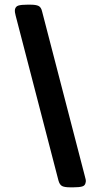

<svg xmlns="http://www.w3.org/2000/svg" viewBox="-20 -722 420 821"><path d="M280 79Q256 79 245.5 73.5Q235 68 230 50L47 -655Q45 -662 44 -669Q43 -676 44 -682Q47 -695 59.5 -698.5Q72 -702 97 -702H110Q134 -702 145 -696.5Q156 -691 160 -673L343 32Q345 39 346.5 46Q348 53 346 59Q344 72 331 75.5Q318 79 294 79Z"/></svg>

Font: Asap Semi Condensed Semi Condensed Regular
Style: Bold Italic
Weight: 700
Width: 4
Italic angle: -6°
Designer: Pablo Cosgaya
Foundry: Omnibus-Type
Version: Version 3.001; ttfautohint (v1.8.4.7-5d5b)